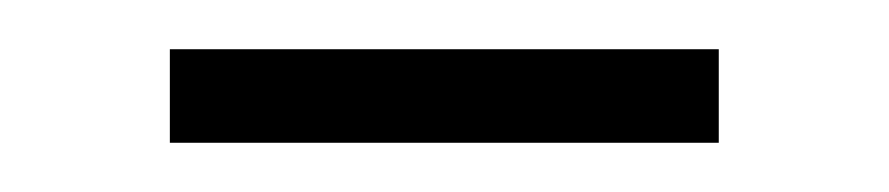

<svg xmlns="http://www.w3.org/2000/svg" viewBox="-20 -336 361 78"><path d="M49 -316H272V-278H49Z"/></svg>

Font: Noto Sans Devanagari ExtraLight
Style: Regular
Weight: 200
Designer: Jelle Bosma - Monotype Design Team
Foundry: Monotype Imaging Inc.
Version: Version 2.004; ttfautohint (v1.8.4.7-5d5b)